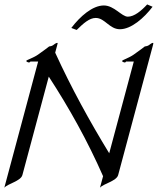

<svg xmlns="http://www.w3.org/2000/svg" viewBox="-39 -852 729 888"><path d="M666.7 -820.8 641.7 -831.5C614.8 -802.2 582.1 -774.9 552.3 -774.9C523.5 -774.9 489.5 -826.7 441.2 -826.7C388.9 -826.7 331.5 -776.4 290.8 -722.7L315.6 -713.4C346.8 -744.1 374.5 -769 403.8 -769C446.2 -769 466.9 -716.8 515.7 -716.8C568 -716.8 627.4 -769 666.7 -820.8ZM226 -653.8C220.1 -653.8 210.2 -646 205.9 -642.6C199.8 -638.2 188.3 -637.2 188.3 -637.2C188.3 -637.2 162.3 -616.7 137.2 -599.6C116.1 -584.5 83.7 -574.7 82.6 -570.8C81.5 -566.4 92.3 -563 95.2 -563C98.6 -563 101.8 -567.4 101.8 -567.4H137.4L-19 16.1C-2.6 -2.9 57 -14.2 64.6 -42.5L186.6 -497.6C281.7 -351.6 366.7 -198.7 437.7 -37.1L423.4 16.1C439.8 -2.9 499.9 -14.2 507.5 -42.5L666.6 -636.2C668.9 -644.9 670.1 -649.5 670.1 -651.8C670.1 -653.3 669.6 -653.8 668.4 -653.8C663 -653.8 654.8 -647 648.8 -642.6C642.2 -638.2 630.7 -637.2 630.7 -637.2C630.7 -637.2 604.7 -616.7 579.6 -599.6C558.5 -584.5 527.5 -574.7 526 -570.8C523.5 -566.9 534.7 -563 538.6 -563C541.5 -563 544.1 -567.4 544.1 -567.4H579.8L466.1 -143.1C375.8 -291 291.1 -444.8 216.3 -608.4L223.7 -636.2C227.5 -650.4 228.9 -653.8 226 -653.8Z"/></svg>

Font: Pierce
Style: Oblique
Weight: 400
Italic angle: -15°
Version: Version 0.2.0